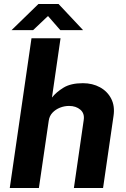

<svg xmlns="http://www.w3.org/2000/svg" viewBox="-20 -933 627 953"><path d="M28.5 0 136.3 -743H280.5L237.9 -448.9Q259.4 -476 295.4 -498Q331.5 -520.1 391.3 -520.1Q439.2 -520.1 476.2 -499.8Q513.3 -479.5 532.1 -442.9Q550.8 -406.2 543.5 -357.6L491.6 0H346.8L395.5 -337.1Q400.6 -370 378.8 -388.6Q357 -407.2 322.8 -407.2Q299.5 -407.2 277.6 -398.5Q255.7 -389.8 240.3 -373.4Q224.9 -356.9 221.8 -333.2L173.1 0ZM37.4 -783.5 170.8 -913.2H270.6L392.4 -783.5H279.3L218.2 -853.5L144.4 -783.5Z"/></svg>

Font: Public Sans Thin
Style: Italic
Weight: 100
Italic angle: -8°
Designer: The Public Sans project authors (U.S. Web Design System). Libre Franklin designed by Pablo Impallari and Rodrigo Fuenzal
Version: Version 2.000